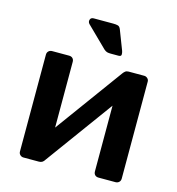

<svg xmlns="http://www.w3.org/2000/svg" viewBox="-107 -813 837 906"><g transform="rotate(15 311.5 -360.0)"><path d="M360 -580Q349 -580 342 -582Q335 -584 327 -591L227 -689Q219 -698 222.5 -709Q226 -720 240 -720H335Q349 -720 358 -717.5Q367 -715 372 -702L409 -606Q412 -597 411.5 -588.5Q411 -580 398 -580ZM89 0Q80 0 73 -6.5Q66 -13 66 -23V-496Q66 -507 73 -513.5Q80 -520 90 -520H173Q184 -520 190.5 -513.5Q197 -507 197 -496V-175L437 -504Q442 -511 448 -515.5Q454 -520 464 -520H540Q549 -520 556 -513.5Q563 -507 563 -498V-24Q563 -13 556 -6.5Q549 0 539 0H456Q445 0 438.5 -6.5Q432 -13 432 -24V-345L192 -16Q188 -9 181.5 -4.5Q175 0 165 0Z"/></g></svg>

Font: Fz Rubik Med
Style: Regular
Weight: 500
Designer: Hubert and Fischer
Foundry: Hubert and Fischer
Version: Vit hóa bi FontZin.com